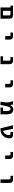

<svg xmlns="http://www.w3.org/2000/svg" viewBox="3712 -4286 576 8040"><g transform="rotate(90 4000.0 -266.0)"><path d="M425.8 2H292V-416H217.8V-523.4H600.6Q761.7 -523.4 761.7 -379.9V2ZM624 -363.3Q624 -393.6 611.3 -404.8Q598.6 -416 565.4 -416H431.6V-105.5H624Z M1342.8 -416V-523.4H1478.5Q1639.6 -523.4 1639.6 -379.9V-196.3H1491.2V-363.3Q1491.2 -394.5 1479.5 -405.3Q1467.8 -416 1434.6 -416Z M2335 2V-105.5H2519.5V-363.3Q2519.5 -394.5 2507.3 -405.3Q2495.1 -416 2462.9 -416H2370.1V-523.4H2505.9Q2667 -523.4 2667 -379.9V2Z M3342.8 -416V-523.4H3478.5Q3639.6 -523.4 3639.6 -379.9V-196.3H3491.2V-363.3Q3491.2 -394.5 3479.5 -405.3Q3467.8 -416 3434.6 -416Z M4377.9 -412.1Q4454.1 -534.2 4555.7 -534.2Q4768.6 -534.2 4768.6 -255.9V2H4483.4V-105.5H4630.9V-243.2Q4630.9 -334 4606 -377Q4581.1 -419.9 4540 -419.9Q4503.9 -419.9 4479.5 -391.6Q4455.1 -363.3 4430.2 -271Q4405.3 -178.7 4377.9 2H4238.3Q4272.5 -222.7 4269.5 -287.1Q4266.6 -351.6 4216.8 -523.4H4353.5Q4373 -475.6 4377.9 -412.1Z M5634.8 -360.4Q5634.8 -392.6 5622.1 -404.3Q5609.4 -416 5577.1 -416H5504.9V-523.4H5613.3Q5774.4 -523.4 5774.4 -379.9Q5774.4 -214.8 5668 -106.4Q5561.5 2 5401.4 2H5354.5L5221.7 -523.4H5373L5457 -116.2H5467.8Q5528.3 -116.2 5581.5 -188.5Q5634.8 -260.7 5634.8 -360.4Z M6342.8 -416V-523.4H6478.5Q6639.6 -523.4 6639.6 -379.9V-196.3H6491.2V-363.3Q6491.2 -394.5 6479.5 -405.3Q6467.8 -416 6434.6 -416Z M7342.8 -416V-523.4H7478.5Q7639.6 -523.4 7639.6 -379.9V2H7492.2V-363.3Q7492.2 -394.5 7480 -405.3Q7467.8 -416 7434.6 -416Z"/></g></svg>

Font: Gen Shin Gothic Monospace Bold
Style: Bold
Weight: 700
Designer: [Source Han Sans]
Ryoko NISHIZUKA  (kana & ideographs); Paul D. Hunt (Latin, Greek & Cyrillic); Wenlong ZHANG  (bopomofo
Version: Version 1.002.20150607